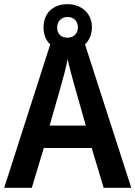

<svg xmlns="http://www.w3.org/2000/svg" viewBox="-20 -897 647 917"><path d="M475 0H607L386 -685C407 -705 419 -733 419 -767C419 -834 369 -877 302 -877C233 -877 188 -834 188 -766C188 -732 199 -704 220 -685L0 0H132L189 -190H418ZM303 -717C270 -717 253 -736 253 -766C253 -796 274 -816 303 -816C332 -816 352 -796 352 -766C352 -736 331 -717 303 -717ZM335 -490 390 -297H217L272 -490C281 -520 296 -577 303 -615C310 -581 326 -522 335 -490Z"/></svg>

Font: Noto Sans Thai SemCond SemBd
Style: Regular
Weight: 600
Width: 4
Designer: Monotype Design Team
Foundry: Monotype Imaging Inc.
Version: Version 2.002